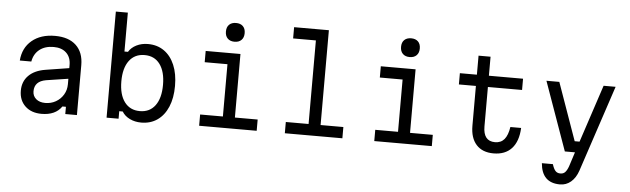

<svg xmlns="http://www.w3.org/2000/svg" viewBox="-59 -1081 5017 1529"><g transform="rotate(5 2450.0 -316.5)"><path d="M453 -58Q403 15 292 15Q210 15 161 -31.5Q112 -78 112 -155Q112 -228 159 -275.5Q206 -323 292 -337L481 -367V-392Q481 -454 444 -489Q407 -524 343 -524Q274 -524 230 -489.5Q186 -455 175 -393H83Q91 -495 161.5 -554Q232 -613 346 -613Q455 -613 514.5 -557Q574 -501 574 -399V0H481V-58ZM213 -159Q213 -121 240.5 -97.5Q268 -74 314 -74Q360 -74 398 -95.5Q436 -117 458.5 -154.5Q481 -192 481 -238V-282L305 -255Q213 -239 213 -159Z M1089 15Q1038 15 997 -5Q956 -25 935 -60H907V0H811V-848H907V-537H935Q956 -572 997 -592.5Q1038 -613 1089 -613Q1163 -613 1217.5 -575Q1272 -537 1302 -466.5Q1332 -396 1332 -299Q1332 -202 1302 -131.5Q1272 -61 1217.5 -23Q1163 15 1089 15ZM1070 -75Q1149 -75 1192.5 -134Q1236 -193 1236 -299Q1236 -405 1192.5 -464Q1149 -523 1070 -523Q991 -523 947 -464Q903 -405 903 -299Q903 -193 947 -134Q991 -75 1070 -75Z M1551 -598H1829V-90H2011V0H1551V-90H1733V-508H1551ZM1773 -691Q1738 -691 1718 -711Q1698 -731 1698 -766Q1698 -802 1718 -821.5Q1738 -841 1773 -841Q1808 -841 1828 -821.5Q1848 -802 1848 -766Q1848 -731 1828 -711Q1808 -691 1773 -691Z M2236 -848H2514V-90H2696V0H2236V-90H2418V-758H2236Z M2951 -598H3229V-90H3411V0H2951V-90H3133V-508H2951ZM3173 -691Q3138 -691 3118 -711Q3098 -731 3098 -766Q3098 -802 3118 -821.5Q3138 -841 3173 -841Q3208 -841 3228 -821.5Q3248 -802 3248 -766Q3248 -731 3228 -711Q3208 -691 3173 -691Z M3815 -750V-598H4088V-508H3815V-193Q3815 -75 3909 -75Q3957 -75 3984 -107.5Q4011 -140 4021 -206H4107Q4102 -98 4050 -41.5Q3998 15 3905 15Q3816 15 3767.5 -38.5Q3719 -92 3719 -190V-508H3583V-598H3719V-750Z M4275 -598H4378L4541 -138H4580L4732 -598H4828L4599 92Q4579 151 4541 183Q4503 215 4454 215Q4309 215 4296 59H4384Q4395 95 4409.5 111.5Q4424 128 4450 128Q4473 128 4487.5 113Q4502 98 4514 65L4551 -50H4470Z"/></g></svg>

Font: Martian Mono Light
Style: Regular
Weight: 300
Monospace: yes
Designer: Roman Shamin
Foundry: Evil Martians
Version: Version 1.000; ttfautohint (v1.8.4.7-5d5b)